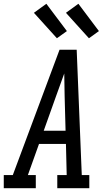

<svg xmlns="http://www.w3.org/2000/svg" viewBox="-46 -999 566 1019"><path d="M-26 0V-70H22L270 -735H361L388 -70H428V0H258V-70H308L304 -235H161L102 -70H144V0ZM186 -305H302L297 -490Q297 -520 296 -549.5Q295 -579 295 -609Q284 -579 273.5 -549.5Q263 -520 252 -490ZM426 -796 304 -931 370 -979 479 -834ZM256 -796 134 -931 200 -979 309 -834Z"/></svg>

Font: Iosevka Gothic
Style: Italic
Weight: 400
Italic angle: -9°
Monospace: yes
Designer: Belleve Invis
Foundry: Belleve Invis
Version: Version 15.5.1; ttfautohint (v1.8.4)